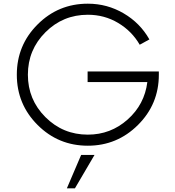

<svg xmlns="http://www.w3.org/2000/svg" viewBox="-20 -780 951 1041"><path d="M455 -392.5H841.2V-375Q841.2 -215 728.1 -102.5Q615 10 456.2 10Q296.2 10 183.8 -102.5Q71.2 -215 71.2 -375Q71.2 -535 183.8 -647.5Q296.2 -760 456.2 -760Q561.2 -760 650.6 -707.5Q740 -655 790 -566.2L737.5 -537.5Q695 -611.2 620.6 -655.6Q546.2 -700 456.2 -700Q321.2 -700 226.2 -605Q131.2 -510 131.2 -375Q131.2 -240 226.2 -145Q321.2 -50 456.2 -50Q580 -50 671.9 -131.9Q763.8 -213.8 778.8 -335H455ZM342.5 241.2 420 60H492.5L386.2 241.2Z"/></svg>

Font: Now Light
Style: Regular
Weight: 300
Designer: Alfredo Marco Pradil
Foundry: Alfredo Marco Pradil
Version: Version 1.002;PS 001.002;hotconv 1.0.88;makeotf.lib2.5.64775